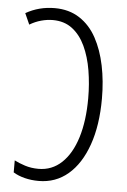

<svg xmlns="http://www.w3.org/2000/svg" viewBox="-53 -764 537 813"><g transform="rotate(5 215.5 -357.5)"><path d="M142 10Q111 10 83 3Q55 -4 34 -17V-68Q53 -58 79.5 -49.5Q106 -41 137 -41Q194 -41 235.5 -80Q277 -119 299 -190Q321 -261 321 -357Q321 -418 311.5 -475Q302 -532 281 -577Q260 -622 226 -648Q192 -674 143 -674Q119 -674 93.5 -667Q68 -660 45 -646L24 -693Q80 -725 147 -725Q208 -725 252.5 -696Q297 -667 324.5 -616.5Q352 -566 365.5 -500.5Q379 -435 379 -361Q379 -247 349.5 -163.5Q320 -80 267 -35Q214 10 142 10Z"/></g></svg>

Font: Noto Sans ExtraCondensed Light
Style: Regular
Weight: 300
Width: 2
Designer: Monotype Design Team
Foundry: Monotype Imaging Inc.
Version: Version 2.013; ttfautohint (v1.8.4.7-5d5b)